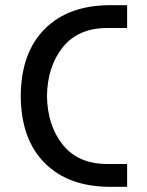

<svg xmlns="http://www.w3.org/2000/svg" viewBox="-20 -720 565 740"><path d="M60 -350Q61 -517 152.5 -608.5Q244 -700 405 -700H470V-612H393Q282 -612 222.5 -538.5Q163 -465 161 -350Q163 -235 222.5 -161.5Q282 -88 393 -88H470V0H405Q244 0 152.5 -91.5Q61 -183 60 -350Z"/></svg>

Font: Baumans
Style: Regular
Weight: 400
Designer: Henadij Zarechnjuk
Foundry: Cyreal (www.cyreal.org)
Version: Version 001.001